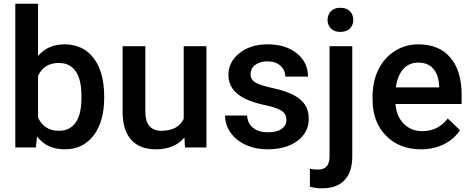

<svg xmlns="http://www.w3.org/2000/svg" viewBox="-20 -794 2539 1034"><path d="M541.1 -267Q541.1 -140.1 484.4 -65Q427.7 10.1 328.5 10.1Q232.7 10.1 179.3 -58.9L173.3 0H62.5V-773.8H184.9V-492.7Q237.8 -555.2 327.5 -555.2Q427.2 -555.2 484.1 -481.1Q541.1 -407.1 541.1 -274.1ZM418.6 -277.6Q418.6 -366.2 387.4 -410.6Q356.2 -454.9 296.7 -454.9Q217.1 -454.9 184.9 -385.4V-160.7Q217.6 -89.7 297.7 -89.7Q355.2 -89.7 386.4 -132.5Q417.6 -175.3 418.6 -262Z M973.3 -53.4Q919.4 10.1 820.2 10.1Q731.5 10.1 685.9 -41.8Q640.3 -93.7 640.3 -191.9V-545.1H762.7V-193.5Q762.7 -89.7 848.9 -89.7Q938 -89.7 969.3 -153.7V-545.1H1091.7V0H976.3Z M1522.4 -148.1Q1522.4 -180.9 1495.5 -198Q1468.5 -215.1 1406 -228.2Q1343.6 -241.3 1301.8 -261.5Q1210.1 -305.8 1210.1 -389.9Q1210.1 -460.5 1269.5 -507.8Q1329 -555.2 1420.7 -555.2Q1518.4 -555.2 1578.6 -506.8Q1638.8 -458.4 1638.8 -381.4H1516.4Q1516.4 -416.6 1490.2 -440.1Q1464 -463.5 1420.7 -463.5Q1380.4 -463.5 1354.9 -444.8Q1329.5 -426.2 1329.5 -395Q1329.5 -366.8 1353.1 -351.1Q1376.8 -335.5 1448.9 -319.6Q1520.9 -303.8 1562 -281.9Q1603 -259.9 1622.9 -229.2Q1642.8 -198.5 1642.8 -154.7Q1642.8 -81.1 1581.9 -35.5Q1520.9 10.1 1422.2 10.1Q1355.2 10.1 1302.8 -14.1Q1250.4 -38.3 1221.2 -80.6Q1191.9 -122.9 1191.9 -171.8H1310.8Q1313.4 -128.5 1343.6 -105Q1373.8 -81.6 1423.7 -81.6Q1472 -81.6 1497.2 -100Q1522.4 -118.4 1522.4 -148.1Z M1877.1 -545.1V48.4Q1877.1 132 1835.5 176.1Q1794 220.2 1713.9 220.2Q1680.1 220.2 1648.9 211.6V114.9Q1668 119.4 1692.2 119.4Q1753.1 119.4 1754.7 52.9V-545.1ZM1744.1 -686.6Q1744.1 -714.9 1762 -733.5Q1779.8 -752.1 1813.1 -752.1Q1846.3 -752.1 1864.5 -733.5Q1882.6 -714.9 1882.6 -686.6Q1882.6 -658.9 1864.5 -640.6Q1846.3 -622.2 1813.1 -622.2Q1779.8 -622.2 1762 -640.6Q1744.1 -658.9 1744.1 -686.6Z M2247.4 10.1Q2131 10.1 2058.7 -63.2Q1986.4 -136.5 1986.4 -258.4V-273.6Q1986.4 -355.2 2017.9 -419.4Q2049.4 -483.6 2106.3 -519.4Q2163.2 -555.2 2233.2 -555.2Q2344.6 -555.2 2405.3 -484.1Q2466 -413.1 2466 -283.1V-233.8H2109.8Q2115.4 -166.2 2154.9 -127Q2194.5 -87.7 2254.4 -87.7Q2338.5 -87.7 2391.4 -155.7L2457.4 -92.7Q2424.7 -43.8 2370 -16.9Q2315.4 10.1 2247.4 10.1ZM2232.7 -456.9Q2182.4 -456.9 2151.4 -421.7Q2120.4 -386.4 2111.8 -323.4H2345.1V-332.5Q2341.1 -394 2312.3 -425.4Q2283.6 -456.9 2232.7 -456.9Z"/></svg>

Font: Vazir FD Medium
Style: Regular
Weight: 500
Foundry: DejaVu fonts team - Redesigned by Saber Rastikerdar
Version: Version 21.10;October 20, 2019;FontCreator 12.0.0.2547 64-bi